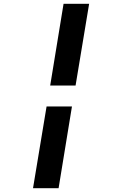

<svg xmlns="http://www.w3.org/2000/svg" viewBox="-20 -843 640 1006"><path d="M243 -395 313 -823H447L376 -395ZM153 143 224 -285H357L287 143Z"/></svg>

Font: Iosevka Slab XBdExObl
Style: Regular
Weight: 800
Width: 7
Italic angle: -9°
Monospace: yes
Designer: Belleve Invis
Foundry: Belleve Invis
Version: Version 11.1.0; ttfautohint (v1.8.3)